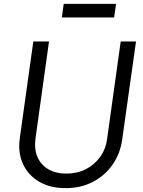

<svg xmlns="http://www.w3.org/2000/svg" viewBox="-20 -959 740 991"><path d="M82 -245 152 -745H233L163 -243Q156 -189 173.5 -148.5Q191 -108 229.5 -85.5Q268 -63 323 -63Q378 -63 422.5 -85.5Q467 -108 496.5 -148.5Q526 -189 533 -243L603 -745H682L611 -241Q601 -167 561.5 -110Q522 -53 460 -20.5Q398 12 319 12Q238 12 181.5 -21.5Q125 -55 98.5 -113Q72 -171 82 -245ZM299 -869 309 -939H579L569 -869Z"/></svg>

Font: Kosmopol Plus Jakarta Sans Italic It
Style: Regular
Weight: 400
Italic angle: -8.04999°
Designer: Gumpita Rahayu
Foundry: Tokotype
Version: Version 2.006